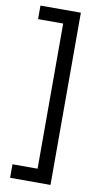

<svg xmlns="http://www.w3.org/2000/svg" viewBox="-97 -761 499 964"><g transform="rotate(10 152.5 -279.0)"><path d="M28 91H156V-649H28V-718H234V160H28Z"/></g></svg>

Font: Avrile Sans Condensed
Style: Regular
Weight: 400
Width: 3
Designer: Monotype Design Team
Foundry: Monotype Imaging Inc.
Version: Version 2.001;September 10, 2019;FontCreator 11.5.0.2425 64-